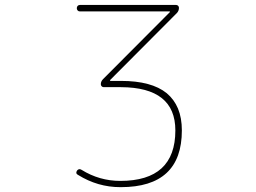

<svg xmlns="http://www.w3.org/2000/svg" viewBox="-20 -773 1040 780"><path d="M468.8 -12.7Q377 -12.7 296.9 -62.5Q290 -66.4 290 -71.3Q290 -75.2 293 -80.1Q300.8 -89.8 311.5 -83Q383.8 -38.1 468.8 -38.1Q692.4 -38.1 692.4 -243.2Q692.4 -418 471.7 -418.9H401.4Q396.5 -418.9 393.1 -422.4Q389.6 -425.8 389.6 -430.7Q389.6 -442.4 398.4 -451.2L669.9 -723.6Q670.9 -724.6 670.4 -725.6Q669.9 -726.6 668.9 -726.6H304.7Q298.8 -726.6 295.4 -730.5Q292 -734.4 292 -739.7Q292 -745.1 295.4 -749Q298.8 -752.9 304.7 -752.9H695.3Q700.2 -752.9 703.6 -749.5Q707 -746.1 707 -741.2Q707 -729.5 699.2 -720.7L427.7 -448.2Q426.8 -447.3 427.2 -445.8Q427.7 -444.3 428.7 -444.3H471.7Q595.7 -444.3 657.2 -394.5Q687.5 -369.1 703.1 -332Q718.8 -293.9 718.8 -243.2Q718.8 -127.9 656.7 -70.3Q594.7 -12.7 470.7 -12.7Z"/></svg>

Font: Rounded-L Mgen+ 2m thin
Style: Regular
Weight: 100
Designer: [Source Han Sans]
Ryoko NISHIZUKA  (kana & ideographs); Paul D. Hunt (Latin, Greek & Cyrillic); Wenlong ZHANG  (bopomofo
Version: Version 1.059.20150602